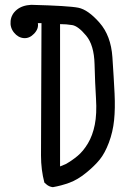

<svg xmlns="http://www.w3.org/2000/svg" viewBox="-20 -782 540 796"><path d="M199 -6Q183 -8 172 -18L164 -25Q150 -78 150 -137Q150 -196 151 -426Q152 -656 152 -686H137Q141 -663 121.5 -642.5Q102 -622 78.5 -624Q55 -626 38 -647Q21 -668 24 -695.5Q27 -723 49.5 -741.5Q72 -760 109 -762Q264 -758 304.5 -750Q345 -742 392.5 -688Q440 -634 446 -545Q452 -456 455 -394Q458 -332 453 -283.5Q448 -235 431.5 -191Q415 -147 393.5 -120.5Q372 -94 337 -65.5Q302 -37 268 -24.5Q234 -12 199 -6ZM253 -102Q278 -116 301.5 -135.5Q325 -155 344.5 -187.5Q364 -220 373 -265Q382 -310 378 -373.5Q374 -437 372 -516Q370 -595 337 -634.5Q304 -674 279.5 -678Q255 -682 229 -682V-92Z"/></svg>

Font: NaniFont Regular
Style: Regular
Weight: 400
Designer: Nanigashitei
Version: Version 1.036